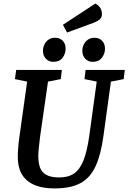

<svg xmlns="http://www.w3.org/2000/svg" viewBox="-20 -1037 714 1068"><path d="M285 11Q226 11 186.5 -2.5Q147 -16 123 -40Q99 -64 89 -95.5Q79 -127 79 -164Q79 -213 88 -276L131 -583L63 -597L70 -648H324L318 -597L247 -583L203 -277Q199 -245 196 -215.5Q193 -186 193 -170Q193 -133 202 -106.5Q211 -80 236.5 -65Q262 -50 310 -50Q360 -50 392 -72Q424 -94 444 -144Q464 -194 476 -277L518 -583L450 -597L456 -648H674L668 -597L597 -583L555 -278Q541 -176 511.5 -112Q482 -48 428 -18.5Q374 11 285 11ZM496 -693Q470 -693 454 -710.5Q438 -728 438 -754Q438 -772 445.5 -788.5Q453 -805 468.5 -816Q484 -827 505 -827Q531 -827 547.5 -810.5Q564 -794 564 -766Q564 -738 546.5 -715.5Q529 -693 496 -693ZM277 -693Q251 -693 235 -710.5Q219 -728 219 -754Q219 -772 226.5 -788.5Q234 -805 249 -816Q264 -827 286 -827Q313 -827 329 -810.5Q345 -794 345 -766Q345 -738 328 -715.5Q311 -693 277 -693ZM353 -856 330 -899 510 -1017Q524 -1011 535.5 -996Q547 -981 547 -958Q547 -943 537.5 -932Q528 -921 500 -910Z"/></svg>

Font: Faustina Light SemiBold
Style: Italic
Weight: 600
Italic angle: -8°
Version: Version 1.200